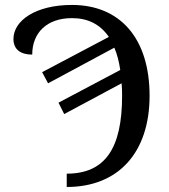

<svg xmlns="http://www.w3.org/2000/svg" viewBox="-20 -744 680 774"><path d="M418.9 -595.2 149.9 -453.1 173.8 -408.2 440.9 -551.8C452.1 -525.9 459.5 -497.1 464.8 -461.9L215.8 -330.1L238.8 -284.2L470.2 -408.2C471.7 -392.1 472.2 -375 472.2 -357.9C472.2 -144.5 402.8 -43.9 249 -43.9V9.8C458 9.8 583 -129.9 583 -357.9C583 -589.8 463.9 -724.1 270 -724.1C124 -724.1 34.2 -661.1 34.2 -586.9C34.2 -545.9 61.5 -523.9 109.9 -523.9C109.9 -611.8 168.9 -670.9 270 -670.9C332.5 -670.9 382.3 -647.9 418.9 -595.2Z"/></svg>

Font: The Erased English
Style: Regular
Weight: 400
Designer: Monotype Design team + ligartures altered by 180 Amsterdam
Foundry: Monotype Imaging Inc.
Version: Version 1.030;Glyphs 3.1.2 (3151)